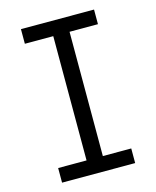

<svg xmlns="http://www.w3.org/2000/svg" viewBox="-111 -812 722 888"><g transform="rotate(-15 250.0 -367.5)"><path d="M75 0V-70H211V-665H75V-735H425V-665H289V-70H425V0Z"/></g></svg>

Font: Iosevka Term Curly
Style: Regular
Weight: 400
Designer: Belleve Invis
Foundry: Belleve Invis
Version: Version 32.3.0